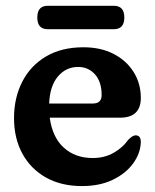

<svg xmlns="http://www.w3.org/2000/svg" viewBox="-20 -632 535 664"><path d="M467 -293.5Q467 -225 395 -225H152Q161.5 -156.5 201 -121Q240.5 -85.5 300.5 -85.5Q342 -85.5 373.5 -103.8Q405 -122 423 -148Q439 -164.5 449.5 -164Q467.5 -163.5 467 -140Q465.5 -101 440 -66.2Q414.5 -31.5 369.5 -10Q324.5 11.5 263.5 11.5Q191.5 11.5 138.8 -18.2Q86 -48 57.2 -101Q28.5 -154 28.5 -223.5Q28.5 -293.5 56.8 -349Q85 -404.5 138.8 -436.5Q192.5 -468.5 268.5 -468.5Q328.5 -468.5 373 -445.5Q417.5 -422.5 442.2 -382.8Q467 -343 467 -293.5ZM250 -400.5Q208.5 -400.5 180.5 -367.8Q152.5 -335 150 -274H301Q331.5 -274 331.5 -303Q331.5 -349 308.5 -374.8Q285.5 -400.5 250 -400.5ZM109 -571.5Q109 -612 145 -612H373.5Q410 -612 410 -571.5Q410 -531 373.5 -531H145Q109 -531 109 -571.5Z"/></svg>

Font: Fraunces 72pt S100 SemiBold
Style: Regular
Weight: 600
Version: Version 1.000; ttfautohint (v1.8.3)